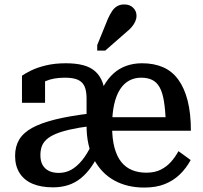

<svg xmlns="http://www.w3.org/2000/svg" viewBox="-20 -833 915 865"><path d="M388 -322 387 -265Q333 -258 294 -249Q255 -240 229.5 -229Q204 -218 189 -204Q174 -190 168 -173Q162 -156 162 -134Q162 -107 172 -89.5Q182 -72 200.5 -63Q219 -54 245 -54Q275 -54 300.5 -68Q326 -82 349.5 -110.5Q373 -139 394 -184L430 -149Q411 -109 390 -79.5Q369 -50 343.5 -29.5Q318 -9 287 1Q256 11 219 11Q165 11 127 -5Q89 -21 68.5 -53Q48 -85 48 -131Q48 -173 66.5 -204Q85 -235 125 -257Q165 -279 230 -295Q295 -311 388 -322ZM277 -548Q321 -548 354 -539.5Q387 -531 409 -511.5Q431 -492 442.5 -460.5Q454 -429 454 -383L370 -300V-389Q370 -423 361 -443.5Q352 -464 331 -473.5Q310 -483 273 -483Q220 -483 185.5 -467.5Q151 -452 136 -434Q133 -441 135 -449.5Q137 -458 143.5 -465.5Q150 -473 160 -478.5Q170 -484 183 -485V-370H79V-492Q93 -502 120.5 -515.5Q148 -529 187.5 -538.5Q227 -548 277 -548ZM639 -55Q677 -55 704 -68.5Q731 -82 750.5 -104Q770 -126 784 -152L839 -112Q819 -75 790 -47Q761 -19 722 -3.5Q683 12 630 12Q553 12 495 -20Q437 -52 403.5 -114.5Q370 -177 370 -267Q370 -298 374.5 -315Q379 -332 386 -342Q393 -352 401.5 -359Q410 -366 419 -375Q430 -416 448.5 -448Q467 -480 492 -502.5Q517 -525 549.5 -536.5Q582 -548 620 -548Q674 -548 715 -530Q756 -512 783.5 -474Q811 -436 825.5 -379Q840 -322 840 -244H444L443 -305H751L727 -280Q725 -338 718.5 -377.5Q712 -417 699 -440Q686 -463 665.5 -473Q645 -483 616 -483Q587 -483 563 -470.5Q539 -458 521.5 -431.5Q504 -405 494.5 -363.5Q485 -322 485 -264Q485 -207 496 -167Q507 -127 527 -102.5Q547 -78 575.5 -66.5Q604 -55 639 -55ZM466 -748Q475 -768 485 -783Q495 -798 508.5 -805.5Q522 -813 540 -813Q565 -813 580 -798Q595 -783 595 -762Q595 -749 589.5 -736.5Q584 -724 574 -712Q564 -700 550 -689L454 -605H418V-630Z"/></svg>

Font: Roboto Serif SemiCondensed Medium
Style: Regular
Weight: 500
Width: 4
Designer: Greg Gazdowicz
Foundry: Commercial Type
Version: Version 1.007